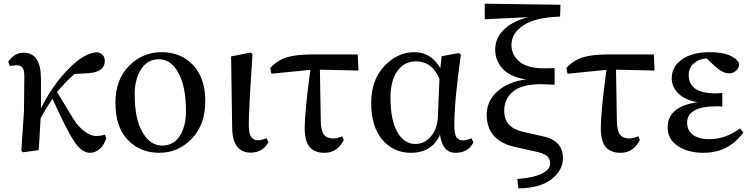

<svg xmlns="http://www.w3.org/2000/svg" viewBox="-20 -829 4142 1060"><path d="M558.6 -85.9 567.4 -66.4Q553.7 -26.4 529.3 -5.9Q504.9 14.6 476.6 14.6Q431.6 14.6 390.1 -47.4Q348.6 -109.4 269.5 -284.2Q234.4 -232.4 204.1 -175.8Q198.2 -61.5 193.4 0L107.4 11.7L97.7 3.9L112.3 -213.9L114.3 -409.2Q114.3 -441.4 104.5 -455.1Q94.7 -468.8 70.3 -468.8Q64.5 -468.8 49.8 -466.8Q35.2 -464.8 34.2 -464.8L25.4 -488.3Q59.6 -538.1 110.4 -538.1Q206.1 -538.1 206.1 -393.6V-230.5Q244.1 -308.6 296.4 -377Q348.6 -445.3 400.4 -487.3Q457 -535.2 516.6 -541Q558.6 -532.2 558.6 -492.2Q558.6 -432.6 469.7 -424.8L391.6 -420.9Q342.8 -377.9 294.9 -321.3Q381.8 -175.8 401.4 -148.4Q457 -81.1 507.8 -78.1Q537.1 -78.1 558.6 -85.9Z M859.4 14.6Q753.9 14.6 685.5 -56.6Q617.2 -127.9 617.2 -260.7Q617.2 -389.6 692.4 -465.3Q767.6 -541 872.1 -541Q978.5 -541 1045.9 -469.7Q1113.3 -398.4 1113.3 -271.5Q1113.3 -139.6 1038.1 -62.5Q962.9 14.6 859.4 14.6ZM875 -25.4Q938.5 -25.4 972.7 -78.6Q1006.8 -131.8 1006.8 -216.8Q1006.8 -349.6 965.3 -425.8Q923.8 -502 857.4 -502Q794.9 -502 759.3 -447.3Q723.6 -392.6 723.6 -307.6Q723.6 -171.9 766.6 -98.6Q809.6 -25.4 875 -25.4Z M1365.2 13.7Q1262.7 13.7 1261.7 -127L1255.9 -517.6L1365.2 -539.1L1374 -530.3Q1352.5 -207 1353.5 -134.8Q1354.5 -89.8 1367.2 -72.3Q1379.9 -54.7 1406.2 -54.7Q1421.9 -54.7 1452.1 -65.4L1461.9 -43.9Q1450.2 -19.5 1424.3 -2.9Q1398.4 13.7 1365.2 13.7Z M1746.1 -444.3 1751 -158.2Q1752 -106.4 1768.6 -85.4Q1785.2 -64.5 1818.4 -64.5Q1841.8 -64.5 1869.1 -77.1L1877.9 -55.7Q1841.8 14.6 1771.5 14.6Q1715.8 14.6 1689 -18.1Q1662.1 -50.8 1662.1 -122.1Q1662.1 -210.9 1693.4 -443.4L1478.5 -421.9L1471.7 -454.1Q1511.7 -496.1 1562.5 -512.2Q1613.3 -528.3 1703.1 -528.3H1955.1L1959 -439.5Z M2397.5 -184.6 2406.2 -393.6Q2365.2 -490.2 2276.4 -490.2Q2210.9 -490.2 2173.3 -436Q2135.7 -381.8 2135.7 -291Q2135.7 -167 2173.3 -100.6Q2210.9 -34.2 2273.4 -34.2Q2323.2 -34.2 2358.9 -75.7Q2394.5 -117.2 2397.5 -184.6ZM2583 -65.4 2593.8 -43Q2564.5 14.6 2495.1 14.6Q2422.9 14.6 2409.2 -85Q2364.3 14.6 2248 14.6Q2152.3 14.6 2090.8 -57.6Q2029.3 -129.9 2029.3 -260.7Q2029.3 -387.7 2102.1 -464.4Q2174.8 -541 2266.6 -541Q2360.4 -541 2411.1 -452.1L2418 -518.6L2512.7 -536.1L2524.4 -528.3Q2488.3 -272.5 2488.3 -138.7Q2488.3 -90.8 2499.5 -72.3Q2510.7 -53.7 2537.1 -53.7Q2553.7 -53.7 2583 -65.4Z M2891.6 -95.7 2970.7 -78.1Q3087.9 -55.7 3087.9 43.9Q3087.9 111.3 3024.4 160.6Q2960.9 210 2841.8 210.9L2835.9 159.2Q2925.8 152.3 2971.7 129.4Q3017.6 106.4 3017.6 74.2Q3017.6 47.9 2999.5 32.2Q2981.4 16.6 2928.7 5.9L2824.2 -17.6Q2667 -51.8 2667 -196.3Q2667 -271.5 2726.6 -324.7Q2786.1 -377.9 2884.8 -390.6Q2797.9 -403.3 2755.9 -448.7Q2713.9 -494.1 2713.9 -554.7Q2713.9 -622.1 2766.1 -669.4Q2818.4 -716.8 2898.4 -734.4L2656.2 -722.7V-808.6L3074.2 -802.7L3072.3 -737.3Q2937.5 -733.4 2870.6 -689.9Q2803.7 -646.5 2803.7 -580.1Q2803.7 -525.4 2847.7 -488.8Q2891.6 -452.1 2979.5 -452.1Q3034.2 -452.1 3042 -453.1V-361.3Q2974.6 -364.3 2968.8 -364.3Q2859.4 -364.3 2811.5 -322.8Q2763.7 -281.2 2763.7 -218.8Q2763.7 -168 2792 -138.7Q2820.3 -109.4 2891.6 -95.7Z M3380.9 -444.3 3385.7 -158.2Q3386.7 -106.4 3403.3 -85.4Q3419.9 -64.5 3453.1 -64.5Q3476.6 -64.5 3503.9 -77.1L3512.7 -55.7Q3476.6 14.6 3406.2 14.6Q3350.6 14.6 3323.7 -18.1Q3296.9 -50.8 3296.9 -122.1Q3296.9 -210.9 3328.1 -443.4L3113.3 -421.9L3106.4 -454.1Q3146.5 -496.1 3197.3 -512.2Q3248 -528.3 3337.9 -528.3H3589.8L3593.8 -439.5Z M4065.4 -120.1 4084 -97.7Q4002.9 14.6 3863.3 14.6Q3778.3 14.6 3722.2 -22.9Q3666 -60.5 3666 -126Q3666 -241.2 3831.1 -264.6Q3759.8 -277.3 3724.1 -314Q3688.5 -350.6 3688.5 -397.5Q3688.5 -460.9 3745.1 -501Q3801.8 -541 3897.5 -541Q4024.4 -541 4060.5 -480.5Q4062.5 -458 4045.9 -440.9Q4029.3 -423.8 4003.9 -423.8Q3970.7 -423.8 3927.7 -462.9L3879.9 -506.8Q3838.9 -503.9 3810.5 -479Q3782.2 -454.1 3782.2 -415Q3782.2 -313.5 3931.6 -313.5Q3946.3 -313.5 3967.8 -315.4V-240.2Q3956.1 -242.2 3938.5 -242.2Q3773.4 -242.2 3773.4 -151.4Q3773.4 -108.4 3806.2 -84.5Q3838.9 -60.5 3896.5 -60.5Q3985.4 -60.5 4065.4 -120.1Z"/></svg>

Font: GenYoMin TW TTF SemiBold
Style: Regular
Weight: 600
Version: Version 1.300